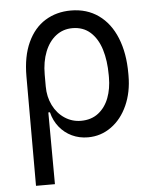

<svg xmlns="http://www.w3.org/2000/svg" viewBox="-54 -598 678 847"><g transform="rotate(-5 285.5 -174.5)"><path d="M154.8 204.5H71V-279.8Q71 -368.6 99.4 -430Q127.8 -491.5 177.6 -522Q227.3 -552.6 291.2 -552.6Q361.9 -552.6 413.5 -515.8Q465.2 -479 492.5 -411.6Q519.9 -344.1 519.9 -254.3V-244.3Q519.9 -171.5 493.8 -113.1Q467.7 -54.7 421.7 -21.7Q375.7 11.4 318.5 11.4Q280.2 11.4 247.7 -3.9Q215.2 -19.2 192.5 -47.4Q169.7 -75.6 160.5 -113.3H153.4ZM433.2 -244.3V-254.3Q433.2 -318.5 417.8 -368.1Q402.3 -417.6 370.6 -446Q338.8 -474.4 291.2 -474.4Q250 -474.4 218.4 -450.1Q186.8 -425.8 169.4 -381.9Q152 -338.1 152 -281.2V-228.7Q152 -182.5 170.6 -144.9Q189.3 -107.2 221.9 -85.6Q254.6 -63.9 294 -63.9Q339.8 -63.9 371.1 -88.2Q402.3 -112.6 417.8 -153.4Q433.2 -194.2 433.2 -244.3Z"/></g></svg>

Font: Riot Sans
Style: Regular
Weight: 400
Designer: Rasmus Andersson
Foundry: rsms
Version: Version 4.001